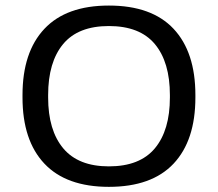

<svg xmlns="http://www.w3.org/2000/svg" viewBox="-20 -674 804 708"><path d="M381.5 15Q224.5 15 143.8 -70.5Q63 -156 63 -314.5V-323.5Q63 -482 143.8 -567.8Q224.5 -653.5 381.5 -653.5Q539.5 -653.5 620 -567.8Q700.5 -482 700.5 -323.5V-314.5Q700.5 -156 620 -70.5Q539.5 15 381.5 15ZM381.5 -60.5Q495.5 -60.5 551 -127Q606.5 -193.5 606.5 -314.5V-323.5Q606.5 -445 551 -511.5Q495.5 -578 381.5 -578Q268 -578 212.8 -511.5Q157.5 -445 157.5 -323.5V-314.5Q157.5 -193.5 213.2 -127Q269 -60.5 381.5 -60.5Z"/></svg>

Font: Anek Gujarati Expanded
Style: Regular
Weight: 400
Width: 7
Designer: Mrunmayee Ghaisas (Gujarati), Yesha Goshar (Latin)
Foundry: Ek Type
Version: Version 1.003